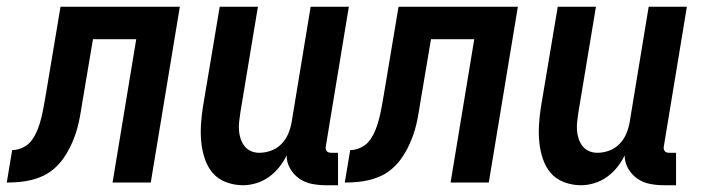

<svg xmlns="http://www.w3.org/2000/svg" viewBox="-61 -540 2081 568"><path d="M-41 0 -25 -96Q-9 -96 7.5 -104Q24 -112 34 -126.5Q44 -141 50.5 -157.5Q57 -174 61 -190.5Q65 -207 68 -223.5Q71 -240 74 -257L118 -520H471L385 0H272L342 -424H214L184 -246Q181 -228 178 -209.5Q175 -191 171 -173.5Q167 -156 160.5 -138Q154 -120 145.5 -103Q137 -86 125.5 -70Q114 -54 99 -41Q84 -28 67 -20Q50 -12 31.5 -7.5Q13 -3 -5 -1.5Q-23 0 -41 0Z M939 8H903Q882 8 861.5 4Q841 0 824.5 -11.5Q808 -23 797.5 -41Q787 -59 787 -80Q778 -62 765 -45.5Q752 -29 734.5 -16.5Q717 -4 697 2Q677 8 658 8Q632 8 608 -1Q584 -10 568.5 -28Q553 -46 545 -70Q537 -94 534.5 -119Q532 -144 533.5 -170Q535 -196 539 -222L589 -520H702L650 -207Q648 -194 646.5 -180.5Q645 -167 646 -154Q647 -141 651 -129Q655 -117 662.5 -107.5Q670 -98 681.5 -93Q693 -88 706 -88Q724 -88 741.5 -94.5Q759 -101 772 -114.5Q785 -128 792 -145Q799 -162 802 -180L858 -520H971L903 -108Q902 -104 902.5 -100Q903 -96 905.5 -93Q908 -90 911.5 -89Q915 -88 919 -88H939Z M959 0 975 -96Q991 -96 1007.5 -104Q1024 -112 1034 -126.5Q1044 -141 1050.5 -157.5Q1057 -174 1061 -190.5Q1065 -207 1068 -223.5Q1071 -240 1074 -257L1118 -520H1471L1385 0H1272L1342 -424H1214L1184 -246Q1181 -228 1178 -209.5Q1175 -191 1171 -173.5Q1167 -156 1160.5 -138Q1154 -120 1145.5 -103Q1137 -86 1125.5 -70Q1114 -54 1099 -41Q1084 -28 1067 -20Q1050 -12 1031.5 -7.5Q1013 -3 995 -1.5Q977 0 959 0Z M1939 8H1903Q1882 8 1861.5 4Q1841 0 1824.5 -11.5Q1808 -23 1797.5 -41Q1787 -59 1787 -80Q1778 -62 1765 -45.5Q1752 -29 1734.5 -16.5Q1717 -4 1697 2Q1677 8 1658 8Q1632 8 1608 -1Q1584 -10 1568.5 -28Q1553 -46 1545 -70Q1537 -94 1534.5 -119Q1532 -144 1533.5 -170Q1535 -196 1539 -222L1589 -520H1702L1650 -207Q1648 -194 1646.5 -180.5Q1645 -167 1646 -154Q1647 -141 1651 -129Q1655 -117 1662.5 -107.5Q1670 -98 1681.5 -93Q1693 -88 1706 -88Q1724 -88 1741.5 -94.5Q1759 -101 1772 -114.5Q1785 -128 1792 -145Q1799 -162 1802 -180L1858 -520H1971L1903 -108Q1902 -104 1902.5 -100Q1903 -96 1905.5 -93Q1908 -90 1911.5 -89Q1915 -88 1919 -88H1939Z"/></svg>

Font: Iosevka
Style: Bold Italic
Weight: 700
Italic angle: -9°
Monospace: yes
Designer: Belleve Invis
Foundry: Belleve Invis
Version: Version 32.5.0; ttfautohint (v1.8.4)